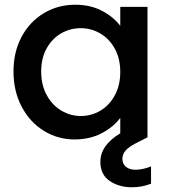

<svg xmlns="http://www.w3.org/2000/svg" viewBox="-20 -580 718 811"><path d="M552 137Q582 137 618 123V196Q580 211 537 211Q483 211 443.5 184.5Q404 158 404 103Q404 34 488 -17V-82Q459 -43 409 -17Q359 9 295 9Q224 9 165 -27.5Q106 -64 71.5 -129.5Q37 -195 37 -278Q37 -361 71.5 -425Q106 -489 165.5 -524.5Q225 -560 297 -560Q362 -560 410.5 -534.5Q459 -509 488 -471V-551H603V0L554 25Q523 41 510 56.5Q497 72 497 91Q497 112 512 124.5Q527 137 552 137ZM321 -90Q365 -90 403 -112Q441 -134 464.5 -176.5Q488 -219 488 -276Q488 -333 464.5 -375Q441 -417 403 -439Q365 -461 321 -461Q277 -461 239 -439.5Q201 -418 177.5 -376.5Q154 -335 154 -278Q154 -221 177.5 -178Q201 -135 239.5 -112.5Q278 -90 321 -90Z"/></svg>

Font: MSTAGE Medium
Style: Regular
Weight: 500
Designer: Ninad Kale (Devanagari), Jonny Pinhorn (Latin)
Foundry: Indian Type Foundry
Version: 4.004